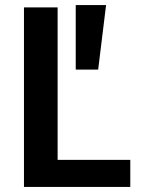

<svg xmlns="http://www.w3.org/2000/svg" viewBox="-20 -727 567 753"><path d="M206 -100V-698H74V6H491V-100ZM277 -707V-454H365L396 -707Z"/></svg>

Font: Repo DemiBold
Style: Regular
Weight: 600
Designer: Stefan Peev
Foundry: Context Ltd
Version: Version 1.502